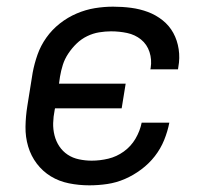

<svg xmlns="http://www.w3.org/2000/svg" viewBox="-20 -548 640 576"><path d="M248 8Q217 8 187 2Q157 -4 132.5 -19Q108 -34 90.5 -57Q73 -80 64.5 -108.5Q56 -137 56.5 -168Q57 -199 62 -230L78 -330Q83 -357 92.5 -384Q102 -411 119 -435Q136 -459 159.5 -477.5Q183 -496 210 -507.5Q237 -519 264.5 -523.5Q292 -528 319 -528Q347 -528 373.5 -524.5Q400 -521 424 -512Q448 -503 468 -487Q488 -471 500 -449Q512 -427 516 -400.5Q520 -374 515 -347L514 -340H431L432 -344Q436 -369 428.5 -392Q421 -415 403 -429.5Q385 -444 361.5 -449Q338 -454 313 -454Q296 -454 277.5 -451Q259 -448 241.5 -439.5Q224 -431 210 -417.5Q196 -404 185 -387.5Q174 -371 168.5 -353.5Q163 -336 160 -318L157 -297H357L345 -223H145L144 -218Q140 -198 139.5 -179Q139 -160 143.5 -142Q148 -124 158 -109Q168 -94 183 -84Q198 -74 217 -70Q236 -66 255 -66Q280 -66 305 -72Q330 -78 351.5 -93.5Q373 -109 386.5 -132Q400 -155 405 -180H488Q483 -154 472.5 -128Q462 -102 444.5 -79.5Q427 -57 403.5 -39.5Q380 -22 354.5 -11Q329 0 302 4Q275 8 248 8Z"/></svg>

Font: Iosevka Extended Oblique
Style: Regular
Weight: 400
Width: 7
Italic angle: -9°
Monospace: yes
Designer: Belleve Invis
Foundry: Belleve Invis
Version: Version 32.0.1; ttfautohint (v1.8.4)